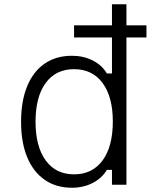

<svg xmlns="http://www.w3.org/2000/svg" viewBox="-20 -868 740 902"><path d="M328 -692V-749H668V-692ZM318 14Q243 14 189.5 -23.5Q136 -61 107.5 -130Q79 -199 79 -296Q79 -393 107.5 -462.5Q136 -532 189.5 -569Q243 -606 318 -606Q372 -606 415.5 -584Q459 -562 482 -523H506V-848H574V0H506V-70H482Q459 -31 415.5 -8.5Q372 14 318 14ZM328 -49Q414 -49 462 -114.5Q510 -180 510 -297Q510 -413 462 -478Q414 -543 328 -543Q242 -543 194.5 -478Q147 -413 147 -296Q147 -180 194.5 -114.5Q242 -49 328 -49Z"/></svg>

Font: Martian Mono SemiExpanded ExtraLight
Style: Regular
Weight: 250
Monospace: yes
Version: Version 0.930